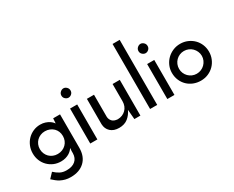

<svg xmlns="http://www.w3.org/2000/svg" viewBox="-126 -1281 2423 1987"><g transform="rotate(-30 1085.0 -288.0)"><path d="M128.5 -263.5Q118 -239 118 -210Q118 -181 128.5 -156Q139 -131 157 -113Q175 -95 200 -84.5Q225 -74 255 -74Q285 -74 310.5 -84.5Q336 -95 354.5 -113.5Q373 -132 383 -156.5Q393 -181 393 -210Q393 -239 383 -263.5Q373 -288 354.5 -306Q336 -324 310.5 -334.5Q285 -345 255 -345Q225 -345 200 -334.5Q175 -324 157 -306Q139 -288 128.5 -263.5ZM32 -208Q32 -255 49 -295.5Q66 -336 95 -365.5Q124 -395 163 -412Q202 -429 246 -429Q280 -429 306.5 -420Q333 -411 351 -399Q369 -387 379.5 -375.5Q390 -364 393 -359Q393 -373 395 -388.5Q397 -404 397 -418H479V-19Q479 85 418 143Q357 201 253 201Q217 201 188.5 193.5Q160 186 136.5 174Q113 162 93.5 146Q74 130 55 113L110 55Q141 84 173.5 101Q206 118 251 118Q318 118 355 86Q392 54 393 -3V-32Q393 -40 395 -49.5Q397 -59 397 -64Q388 -52 374.5 -38.5Q361 -25 343 -14.5Q325 -4 301 3Q277 10 247 10Q200 10 161 -7Q122 -24 93 -53.5Q64 -83 48 -122.5Q32 -162 32 -208Z M684 0H599V-418H684ZM605.5 -538.5Q588 -554 588 -578Q588 -602 605.5 -618Q623 -634 643 -634Q663 -634 680 -618Q697 -602 697 -578Q697 -554 680 -538.5Q663 -523 643 -523Q623 -523 605.5 -538.5Z M1193 9H1121L1111 -107Q1088 -56 1046.5 -23Q1005 10 941 10Q877 10 839.5 -24.5Q802 -59 800 -115V-418H885V-153Q887 -122 907.5 -100Q928 -78 971 -75Q1001 -75 1026 -85.5Q1051 -96 1069 -114Q1087 -132 1097 -157Q1107 -182 1107 -212V-418H1193Z M1399 0H1314V-777H1399Z M1605 0H1520V-418H1605ZM1526.5 -538.5Q1509 -554 1509 -578Q1509 -602 1526.5 -618Q1544 -634 1564 -634Q1584 -634 1601 -618Q1618 -602 1618 -578Q1618 -554 1601 -538.5Q1584 -523 1564 -523Q1544 -523 1526.5 -538.5Z M1791.5 -262Q1781 -237 1781 -209Q1781 -181 1791.5 -156.5Q1802 -132 1820.5 -113.5Q1839 -95 1863.5 -84.5Q1888 -74 1916 -74Q1944 -74 1969 -84.5Q1994 -95 2012.5 -113.5Q2031 -132 2042 -156.5Q2053 -181 2053 -209Q2053 -237 2042 -262Q2031 -287 2012.5 -305.5Q1994 -324 1969 -334.5Q1944 -345 1916 -345Q1888 -345 1863.5 -334.5Q1839 -324 1820.5 -305.5Q1802 -287 1791.5 -262ZM1696 -210Q1696 -255 1713.5 -295Q1731 -335 1761 -364.5Q1791 -394 1831.5 -411.5Q1872 -429 1919 -429Q1966 -429 2006.5 -411.5Q2047 -394 2076.5 -364.5Q2106 -335 2122.5 -295Q2139 -255 2139 -210Q2139 -165 2122.5 -125Q2106 -85 2076.5 -55Q2047 -25 2006.5 -7.5Q1966 10 1918 10Q1872 10 1831.5 -6Q1791 -22 1761 -51Q1731 -80 1713.5 -120.5Q1696 -161 1696 -210Z"/></g></svg>

Font: JosefinSans
Style: SemiBold
Weight: 600
Designer: Santiago Orozco
Foundry: Typemade
Version: Version 1.0 ; ttfautohint (v1.3)